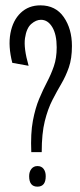

<svg xmlns="http://www.w3.org/2000/svg" viewBox="-20 -687 298 718"><path d="M97 -118Q94 -188 103 -235.5Q112 -283 126.5 -317.5Q141 -352 156 -380.5Q171 -409 181.5 -439.5Q192 -470 192 -510Q192 -558 175.5 -585.5Q159 -613 133 -613Q115 -613 97 -597.5Q79 -582 73.5 -544.5Q68 -507 87 -441L26 -452Q10 -514 19 -562.5Q28 -611 57.5 -639Q87 -667 131 -667Q188 -667 218.5 -623Q249 -579 249 -515Q249 -468 237.5 -435Q226 -402 209.5 -374Q193 -346 176 -313Q159 -280 147.5 -234Q136 -188 136 -118ZM120 11Q89 11 89 -28Q89 -45 97.5 -55.5Q106 -66 120 -66Q135 -66 143 -55.5Q151 -45 151 -28Q151 11 120 11Z"/></svg>

Font: Bricolage Grotesque 48pt Condensed ExtraLight
Style: Regular
Weight: 200
Width: 3
Designer: Mathieu Triay
Foundry: Atelier Triay
Version: Version 1.000; ttfautohint (v1.8.4.7-5d5b);gftools[0.9.32]